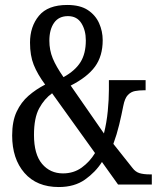

<svg xmlns="http://www.w3.org/2000/svg" viewBox="-20 -744 640 774"><path d="M217 10Q128 10 78.5 -47Q29 -104 29 -198Q29 -255 47 -293.5Q65 -332 95 -358Q125 -384 162 -403Q131 -445 116 -482.5Q101 -520 101 -572Q101 -637 137 -680.5Q173 -724 251 -724Q303 -724 334 -703.5Q365 -683 379.5 -650.5Q394 -618 394 -582Q394 -518 363 -475.5Q332 -433 265 -399L399 -206Q410 -250 414.5 -296.5Q419 -343 419 -382V-421H567V-380H558Q541 -380 524.5 -377Q508 -374 495.5 -361Q483 -348 477 -317Q470 -281 460.5 -241.5Q451 -202 437 -164L514 -67Q526 -51 542.5 -46Q559 -41 584 -41H592V0H456L391 -91Q365 -50 322.5 -20Q280 10 217 10ZM236 -433Q283 -459 304.5 -493.5Q326 -528 326 -581Q326 -622 308 -650.5Q290 -679 254 -679Q217 -679 198 -652Q179 -625 179 -580Q179 -542 192.5 -509Q206 -476 236 -433ZM234 -45Q277 -45 309.5 -68.5Q342 -92 363 -127L190 -368Q159 -346 138 -307.5Q117 -269 117 -200Q117 -122 149.5 -83.5Q182 -45 234 -45Z"/></svg>

Font: Noto Serif Thai ExtraCondensed
Style: Regular
Weight: 400
Width: 2
Designer: Monotype Design Team
Foundry: Monotype Imaging Inc.
Version: Version 2.002; ttfautohint (v1.8.4.7-5d5b)